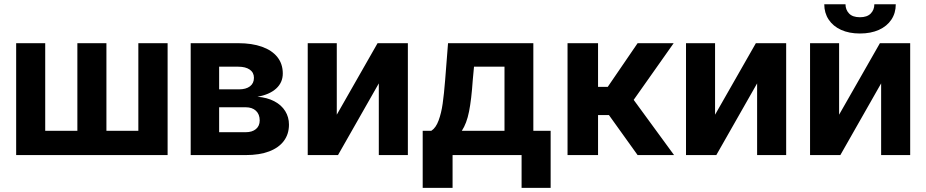

<svg xmlns="http://www.w3.org/2000/svg" viewBox="-20 -735 4391 910"><path d="M194.3 -530.3V-115.2H346.7V-530.3H484.4V-115.2H635.7V-530.3H774.4V0H56.6V-530.3Z M883.8 -530.3H1109.4Q1174.3 -530.3 1221.7 -513.4Q1269 -496.6 1294.7 -464.4Q1320.3 -432.1 1320.3 -386.7Q1320.3 -343.8 1288.8 -315.2Q1257.3 -286.6 1200.2 -276.4Q1246.1 -272.9 1280 -255.1Q1314 -237.3 1331.8 -208.5Q1349.6 -179.7 1349.6 -144.5Q1349.6 -99.6 1325.4 -67.1Q1301.3 -34.7 1255.4 -17.3Q1209.5 0 1144.5 0H883.8ZM1210.9 -164.1Q1210.9 -193.4 1193.1 -210Q1175.3 -226.6 1144.5 -226.6H1018.6V-108.4H1144.5Q1175.3 -108.4 1193.1 -123.3Q1210.9 -138.2 1210.9 -164.1ZM1183.6 -366.2Q1183.6 -391.1 1163.8 -405Q1144 -418.9 1109.4 -418.9H1018.6V-311.5H1112.3Q1146 -311.5 1164.8 -325.9Q1183.6 -340.3 1183.6 -366.2Z M1769.5 -530.3H1913.1V0H1775.4V-339.8L1582 0H1438.5V-530.3H1576.2V-191.4Z M1983.4 -115.2H2024.4Q2045.9 -128.9 2058.8 -164.1Q2071.8 -199.2 2078.1 -244.1Q2084.5 -289.1 2089.8 -355.5L2103.5 -530.3H2507.8V-115.2H2589.8V155.3H2452.1V0H2125V155.3H1983.4ZM2371.1 -115.2V-418.9H2226.6L2220.7 -355.5Q2214.4 -263.2 2203.1 -206.5Q2191.9 -149.9 2168.9 -115.2Z M2669.9 -530.3H2814.5V-323.2H2860.4L3002 -530.3H3172.9L2983.4 -261.7L3174.8 0H3002L2866.2 -189.5H2814.5V0H2669.9Z M3562.5 -530.3H3706.1V0H3568.4V-339.8L3375 0H3231.4V-530.3H3369.1V-191.4Z M4150.4 -530.3H4293.9V0H4156.2V-339.8L3962.9 0H3819.3V-530.3H3957V-191.4ZM4055.7 -576.2Q4004.4 -576.2 3966.3 -593.5Q3928.2 -610.8 3907.5 -642.3Q3886.7 -673.8 3886.7 -714.8H3987.3Q3987.3 -689 4004.2 -671.1Q4021 -653.3 4055.7 -653.3Q4089.8 -653.3 4106.9 -670.9Q4124 -688.5 4124 -714.8H4225.6Q4225.6 -673.3 4204.8 -642.1Q4184.1 -610.8 4145.8 -593.5Q4107.4 -576.2 4055.7 -576.2Z"/></svg>

Font: Pretendard GOV
Style: Bold
Weight: 700
Designer: Base glyphs from Inter by Rasmus Andersson; Hangeul glyphs from Noto Sans CJK(Source Han Sans) by Jang Soo-young and Kan
Foundry: Kil Hyung-jin
Version: Version 1.309